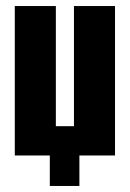

<svg xmlns="http://www.w3.org/2000/svg" viewBox="-20 -515 430 636"><path d="M145 101V0H29V-495H165V-97H225V-495H361V0H243V101Z"/></svg>

Font: Alumni Sans ExtraBold
Style: Regular
Weight: 800
Designer: Robert E. Leuschke
Foundry: Robert E. Leuschke
Version: Version 1.018